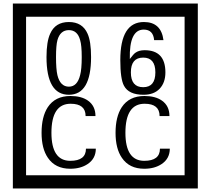

<svg xmlns="http://www.w3.org/2000/svg" viewBox="-20 -980 1195 1090"><path d="M1103 90H53V-960H1103ZM1028 15V-885H128V15ZM497 -656Q497 -442 371 -442Q244 -442 244 -656Q244 -744 265 -789Q294 -855 371 -855Q448 -855 477 -789Q497 -745 497 -656ZM444 -656Q444 -723 435 -752Q420 -809 371 -809Q322 -809 306 -752Q298 -723 298 -656Q298 -587 306 -553Q322 -488 371 -488Q419 -488 435 -554Q444 -587 444 -656ZM919 -569Q919 -511 886.5 -476.5Q854 -442 795 -442Q711 -442 684 -493Q663 -531 663 -639Q663 -855 797 -855Q895 -855 908 -752H855Q850 -812 796 -812Q713 -812 717 -645Q738 -673 748 -680Q768 -695 801 -695Q919 -695 919 -569ZM862 -569Q862 -653 793 -653Q723 -653 723 -569Q723 -485 793 -485Q862 -485 862 -569ZM524 -136Q524 -80 478 -49Q438 -22 379 -22Q294 -22 252 -84Q216 -136 216 -226Q216 -317 251 -371Q293 -435 380 -435Q442 -435 479 -409Q522 -379 522 -321H466Q466 -391 381 -391Q272 -391 272 -226Q272 -67 379 -67Q468 -67 468 -136ZM944 -136Q944 -80 898 -49Q858 -22 799 -22Q714 -22 672 -84Q636 -136 636 -226Q636 -317 671 -371Q713 -435 800 -435Q862 -435 899 -409Q942 -379 942 -321H886Q886 -391 801 -391Q692 -391 692 -226Q692 -67 799 -67Q888 -67 888 -136Z"/></svg>

Font: Unicode BMP Fallback SIL
Style: Regular
Weight: 400
Foundry: NRSI, SIL International
Version: Version 5.1 Based on Unicode 5.1